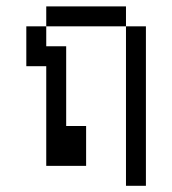

<svg xmlns="http://www.w3.org/2000/svg" viewBox="-20 -520 540 602"><path d="M375 -437.5Q375 -437.5 375 62.5H437.5Q437.5 62.5 437.5 -437.5ZM125 -312.5V0H250Q250 0 250 -125H187.5Q187.5 -125 187.5 -375H125V-437.5H62.5Q62.5 -437.5 62.5 -312.5ZM125 -437.5H375V-500H125Z"/></svg>

Font: CalcUnifontExMono
Style: Regular
Weight: 500
Version: Version 15.0.06